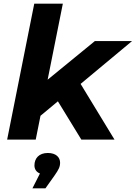

<svg xmlns="http://www.w3.org/2000/svg" viewBox="-20 -762 741 1048"><path d="M701 -538H498L240 -327L323 -742H167L19 0H175L201 -130L296 -209L424 0H605L420 -304ZM241 73C193 73 168 102 168 141C168 161 178 177 198 185L157 266H228L277 197C301 163 308 148 308 126C308 97 286 73 241 73Z"/></svg>

Font: AWKNG-Font
Style: Bold Italic
Weight: 700
Italic angle: -11.3°
Designer: Awakening Church
Foundry: Awakening Church
Version: Version 1.700;PS 001.700;hotconv 1.0.88;makeotf.lib2.5.64775